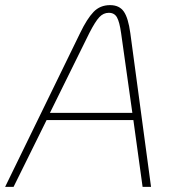

<svg xmlns="http://www.w3.org/2000/svg" viewBox="-26 -730 686 750"><path d="M495 -261H156L27 0H-6L287 -601Q314 -657 339.5 -683.5Q365 -710 404 -710Q440 -710 457.5 -685Q475 -660 483 -601L564 0H531ZM491 -289 447 -601Q441 -644 431 -662Q421 -680 399 -680Q378 -680 362 -663Q346 -646 323 -601L169 -289Z"/></svg>

Font: KoHo ExtraLight
Style: Italic
Weight: 275
Italic angle: -10°
Version: Version 1.000; ttfautohint (v1.6)